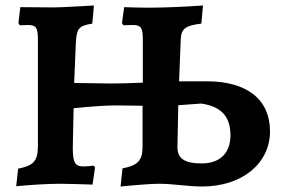

<svg xmlns="http://www.w3.org/2000/svg" viewBox="-20 -669 1022 699"><path d="M733 -373H632L638 -526C640 -565 655 -576 713 -583L719 -649C644 -644 578 -641 518 -641C488 -641 460 -642 432 -643L424 -585L429 -577C443 -577 456 -578 464 -578C493 -578 500 -568 500 -526V-368C448 -366 412 -365 381 -365L250 -367L256 -511C259 -566 266 -575 316 -583L322 -649C251 -645 199 -642 173 -642L54 -643L47 -585L52 -577L82 -578C111 -578 118 -568 118 -526V-139C118 -83 103 -66 46 -55L39 9C77 5 151 0 197 0C226 0 290 2 317 3L326 -60L321 -66C313 -65 297 -63 284 -63C253 -63 245 -77 245 -132L248 -275C314 -282 371 -285 390 -285C412 -285 455 -285 499 -284V-136C499 -85 483 -67 426 -56L419 10C479 4 534 0 558 0C611 0 665 10 716 10C860 10 963 -73 963 -191C963 -307 879 -373 733 -373ZM714 -74C652 -74 626 -92 626 -133L629 -286L713 -292C785 -281 819 -246 819 -176C819 -111 780 -74 714 -74Z"/></svg>

Font: Alegreya SC
Style: Bold
Weight: 700
Designer: Juan Pablo del Peral
Foundry: Huerta Tipografica
Version: Version 2.007;PS 002.007;hotconv 1.0.88;makeotf.lib2.5.64775